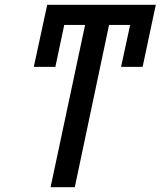

<svg xmlns="http://www.w3.org/2000/svg" viewBox="-20 -781 670 801"><path d="M191 0 335 -677H248L211 -502H121L177 -761H630L575 -502H485L523 -677H435L292 0Z"/></svg>

Font: Noto Sans SemiCondensed Medium
Style: Italic
Weight: 500
Width: 4
Italic angle: -12°
Designer: Monotype Design Team
Foundry: Monotype Imaging Inc.
Version: Version 2.013; ttfautohint (v1.8.4.7-5d5b)